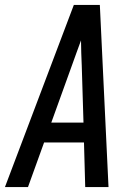

<svg xmlns="http://www.w3.org/2000/svg" viewBox="-35 -755 555 775"><path d="M-15 0 263 -735H368L403 0H309L304 -180H143L78 0ZM302 -260 295 -490Q294 -516 293 -541.5Q292 -567 292 -592Q283 -567 273.5 -541.5Q264 -516 255 -490L172 -260Z"/></svg>

Font: Iosevka SS04 Medium Oblique
Style: Regular
Weight: 500
Italic angle: -9°
Monospace: yes
Designer: Belleve Invis
Foundry: Belleve Invis
Version: Version 19.0.0; ttfautohint (v1.8.4)